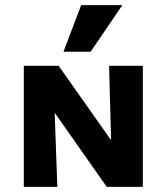

<svg xmlns="http://www.w3.org/2000/svg" viewBox="-20 -730 650 750"><path d="M73 0V-473H187L204 0ZM455 0H397L128 -383V-473H209L448 -134ZM538 -473V0H419L406 -473ZM228 -528 297 -710H458L334 -528Z"/></svg>

Font: Ysabeau SC ExtraBold
Style: Regular
Weight: 800
Designer: Christian Thalmann (Catharsis Fonts)
Version: Version 2.001;gftools[0.9.30]; featfreeze: smcp